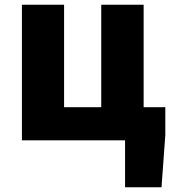

<svg xmlns="http://www.w3.org/2000/svg" viewBox="-20 -589 726 806"><path d="M72 0V-569H249V-139H405V-569H583V-139H674V-22L658 197H505V0Z"/></svg>

Font: Kinto Sans Black
Style: Regular
Weight: 900
Designer: Authors: Ryoko NISHIZUKA  (kana & ideographs); Paul D. Hunt (Latin, Greek & Cyrillic); Wenlong ZHANG  (bopomofo); Sandol
Foundry: Adobe Systems Incorporated, ookami Inc.
Version: Version 0.001